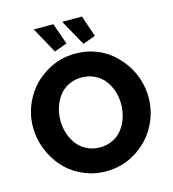

<svg xmlns="http://www.w3.org/2000/svg" viewBox="-131 -1022 1021 1135"><g transform="rotate(-15 380.0 -454.5)"><path d="M181.2 -915H300.8L346.2 -785.2L268.1 -756.8ZM355 -915H476.1L520 -785.2L442.9 -756.8ZM26.9 -356Q26.9 -449.7 72.3 -531.5Q117.7 -613.3 200 -663.6Q282.2 -713.9 381.8 -713.9Q443.4 -713.9 499 -693.8Q554.7 -673.8 596.7 -638.7Q638.7 -603.5 669.7 -557.9Q700.7 -512.2 716.8 -459.5Q732.9 -406.7 732.9 -353Q732.9 -259.8 688 -177.7Q643.1 -95.7 561 -44.9Q479 5.9 378.9 5.9Q302.2 5.9 235.4 -24.9Q168.5 -55.7 123.3 -106.4Q78.1 -157.2 52.5 -222.4Q26.9 -287.6 26.9 -356ZM379.9 -140.1Q424.8 -140.1 461.2 -158.7Q497.6 -177.2 520 -208.3Q542.5 -239.3 554.2 -277.3Q565.9 -315.4 565.9 -356Q565.9 -397.5 553.5 -435.3Q541 -473.1 518.1 -502.9Q495.1 -532.7 459.2 -550.3Q423.3 -567.9 379.9 -567.9Q335 -567.9 298.8 -549.6Q262.7 -531.2 240.2 -500.7Q217.8 -470.2 205.8 -432.6Q193.8 -395 193.8 -354Q193.8 -312.5 206.1 -274.4Q218.3 -236.3 241.2 -206.3Q264.2 -176.3 300 -158.2Q335.9 -140.1 379.9 -140.1Z"/></g></svg>

Font: Raleway-v4020 ExtraBold
Style: Regular
Weight: 800
Designer: Matt McInerney, Pablo Impallari, Rodrigo Fuenzalida
Foundry: Matt McInerney, Pablo Impallari, Rodrigo Fuenzalida
Version: Version 4.020;PS 004.020;hotconv 1.0.88;makeotf.lib2.5.64775